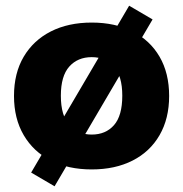

<svg xmlns="http://www.w3.org/2000/svg" viewBox="-20 -582 642 672"><path d="M301 11Q219 11 158 -20Q97 -51 63 -109Q29 -167 29 -246Q29 -326 63 -383.5Q97 -441 158 -472Q219 -503 301 -503Q383 -503 444 -472Q505 -441 538.5 -383.5Q572 -326 572 -246Q572 -167 538.5 -109Q505 -51 444 -20Q383 11 301 11ZM301 -111Q350 -111 379 -144Q408 -177 408 -247Q408 -316 378.5 -349Q349 -382 301 -382Q252 -382 222.5 -349Q193 -316 193 -247Q193 -177 223 -144Q253 -111 301 -111ZM171 70 89 22 432 -562 514 -514Z"/></svg>

Font: Nunito Sans 12pt ExtraLight Black
Style: Regular
Weight: 900
Version: Version 3.101;gftools[0.9.27]